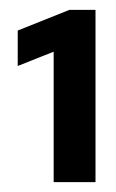

<svg xmlns="http://www.w3.org/2000/svg" viewBox="-20 -720 235 390"><path d="M89 -350V-615L16 -586V-658L121 -700H174V-350Z"/></svg>

Font: Red Hat Display
Style: Bold
Weight: 700
Designer: Pentagram, MCKL
Foundry: Pentagram, MCKL
Version: Version 1.023; ttfautohint (v1.8.3)